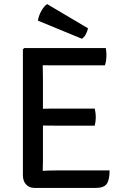

<svg xmlns="http://www.w3.org/2000/svg" viewBox="-20 -918 606 939"><path d="M516 -84.5Q516 -38 501.8 -18.5Q487.5 1 450 1H149Q123 1 107.5 -15.8Q92 -32.5 92 -61.5V-676.5L98.5 -683H497.5Q499.5 -671.5 500 -661.5Q500.5 -651.5 500.5 -643Q500.5 -635 498.8 -622.2Q497 -609.5 493 -598.5H251.5Q240.5 -598.5 223.5 -598.5Q206.5 -598.5 189 -599Q189 -579 189.5 -566.2Q190 -553.5 190 -534V-386Q207.5 -386.5 224 -386.8Q240.5 -387 251.5 -387H443.5Q446 -376.5 447.2 -365Q448.5 -353.5 448.5 -345Q448.5 -336.5 447.2 -325.2Q446 -314 443.5 -303.5H251.5Q240.5 -303.5 224 -303.8Q207.5 -304 190 -304V-130Q190 -117.5 189.5 -106.5Q189 -95.5 189 -82.5Q203.5 -83.5 219.2 -84Q235 -84.5 254 -84.5ZM210.5 -898 410.5 -779.5Q407.5 -766 400.2 -751.2Q393 -736.5 380.5 -728.5L165.5 -817Q169 -841 182 -864.2Q195 -887.5 210.5 -898Z"/></svg>

Font: Signika Negative SC
Style: Regular
Weight: 400
Designer: Anna Giedryś
Foundry: Anna Giedryś
Version: Version 2.000; ttfautohint (v1.8.3) -l 8 -r 50 -G 200 -x 9 -